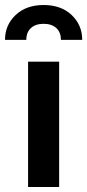

<svg xmlns="http://www.w3.org/2000/svg" viewBox="-54 -746 348 766"><path d="M120 -726Q190 -726 232 -686Q274 -646 274 -587H189Q189 -617.5 170.5 -634.2Q152 -651 120 -651Q88 -651 69.5 -634.2Q51 -617.5 51 -587H-34Q-34 -646 8.2 -686Q50.5 -726 120 -726ZM182 0H58V-500H182Z"/></svg>

Font: Cabin
Style: Bold
Weight: 700
Designer: Pablo Impallari
Foundry: Pablo Impallari. http://www.impallari.com Igino Marini. http://www.ikern.com
Version: Version 3.001;hotconv 1.0.109;makeotfexe 2.5.65596